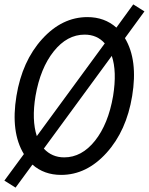

<svg xmlns="http://www.w3.org/2000/svg" viewBox="-31 -788 679 876"><path d="M-11 36 78 -85Q17 -185 44 -350Q70 -509 161 -609.5Q252 -710 368 -710Q446 -710 500 -662L577 -768L628 -736L539 -614Q599 -514 572 -350Q546 -191 455 -90.5Q364 10 248 10Q170 10 117 -37L40 68ZM131 -350Q113 -241 137 -167L447 -590Q412 -630 355 -630Q275 -630 214 -553.5Q153 -477 131 -350ZM262 -70Q342 -70 402.5 -146Q463 -222 485 -350Q503 -462 479 -533L169 -110Q206 -70 262 -70Z"/></svg>

Font: CommitMono
Style: Italic
Weight: 400
Monospace: yes
Designer: Eigil Nikolajsen
Foundry: Eigil Nikolajsen
Version: Version 1.143